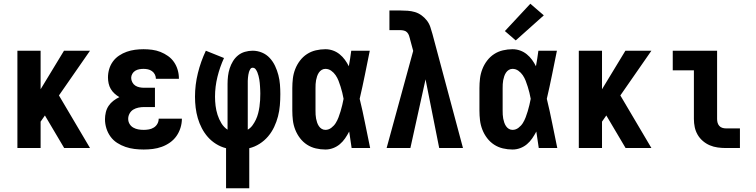

<svg xmlns="http://www.w3.org/2000/svg" viewBox="-20 -791 4040 1026"><path d="M73 0V-520H197V-314L322 -520H461L295 -281L461 0H323L220 -174L197 -141V0Z M748 8Q723 8 698.5 5Q674 2 650.5 -6Q627 -14 606 -27.5Q585 -41 570.5 -61Q556 -81 548.5 -105Q541 -129 541 -154Q541 -172 545.5 -191Q550 -210 560.5 -225.5Q571 -241 586 -252.5Q601 -264 618 -272Q604 -280 592 -291Q580 -302 572 -315.5Q564 -329 560.5 -345Q557 -361 557 -377Q557 -400 563.5 -422Q570 -444 583.5 -462.5Q597 -481 616.5 -494Q636 -507 657.5 -514.5Q679 -522 701.5 -525Q724 -528 747 -528Q770 -528 793 -525Q816 -522 837.5 -513.5Q859 -505 878 -491.5Q897 -478 910 -459Q923 -440 929.5 -417.5Q936 -395 936 -372Q936 -371 936 -370.5Q936 -370 936 -370H813Q813 -370 813 -370Q813 -370 813 -371Q813 -382 807.5 -393Q802 -404 792 -411Q782 -418 770.5 -420.5Q759 -423 747 -423Q736 -423 724.5 -421Q713 -419 703 -413Q693 -407 687 -396.5Q681 -386 681 -375Q681 -375 681 -375Q681 -375 681 -375Q681 -363 687 -351.5Q693 -340 703 -333.5Q713 -327 725.5 -324.5Q738 -322 750 -322H808V-219H750Q735 -219 720 -216Q705 -213 692.5 -205.5Q680 -198 672.5 -184.5Q665 -171 665 -156Q665 -141 672.5 -128.5Q680 -116 692.5 -109Q705 -102 719 -99.5Q733 -97 748 -97Q762 -97 776 -99.5Q790 -102 802 -109.5Q814 -117 821 -129.5Q828 -142 828 -157H952Q952 -157 952 -157Q952 -157 952 -157Q952 -132 944.5 -108Q937 -84 923 -64Q909 -44 888.5 -29.5Q868 -15 844.5 -6.5Q821 2 796.5 5Q772 8 748 8Z M1188 215V1Q1160 -6 1135 -21.5Q1110 -37 1091 -58.5Q1072 -80 1058.5 -106Q1045 -132 1037 -159.5Q1029 -187 1025.5 -216Q1022 -245 1022 -274Q1022 -338 1037.5 -400.5Q1053 -463 1080 -520L1177 -481Q1155 -433 1142 -380.5Q1129 -328 1129 -274Q1129 -250 1132 -225.5Q1135 -201 1142.5 -177.5Q1150 -154 1163 -132.5Q1176 -111 1196 -98V-343Q1196 -364 1198.5 -385Q1201 -406 1207.5 -426Q1214 -446 1225 -464Q1236 -482 1252 -495Q1268 -508 1288.5 -514Q1309 -520 1330 -520Q1356 -520 1380 -510Q1404 -500 1421.5 -481Q1439 -462 1450 -438.5Q1461 -415 1467.5 -390Q1474 -365 1476 -339.5Q1478 -314 1478 -288Q1478 -258 1475.5 -228Q1473 -198 1465.5 -169Q1458 -140 1445 -112.5Q1432 -85 1412.5 -62Q1393 -39 1367 -22.5Q1341 -6 1312 1V215ZM1304 -98Q1319 -107 1329.5 -121.5Q1340 -136 1347.5 -152Q1355 -168 1359.5 -185.5Q1364 -203 1366.5 -220.5Q1369 -238 1370 -255.5Q1371 -273 1371 -291Q1371 -300 1370.5 -310Q1370 -320 1369.5 -329.5Q1369 -339 1368 -348.5Q1367 -358 1365.5 -367Q1364 -376 1361.5 -385.5Q1359 -395 1355.5 -404Q1352 -413 1346 -421Q1340 -429 1330 -429Q1322 -429 1317.5 -421.5Q1313 -414 1310.5 -406.5Q1308 -399 1307 -391Q1306 -383 1305 -375Q1304 -367 1304 -359Q1304 -351 1304 -343Z M1719 8Q1693 8 1667.5 2Q1642 -4 1620.5 -18Q1599 -32 1583 -53Q1567 -74 1557.5 -98.5Q1548 -123 1545 -148.5Q1542 -174 1542 -200V-320Q1542 -346 1545 -371.5Q1548 -397 1557.5 -421.5Q1567 -446 1583 -467Q1599 -488 1620.5 -502Q1642 -516 1667.5 -522Q1693 -528 1719 -528Q1740 -528 1759.5 -521Q1779 -514 1795 -501Q1811 -488 1823 -471.5Q1835 -455 1844 -437Q1848 -457 1851 -478Q1854 -499 1857 -520H1956Q1943 -456 1930 -391.5Q1917 -327 1902 -263Q1918 -198 1931 -132Q1944 -66 1958 0H1859Q1856 -22 1852.5 -44Q1849 -66 1846 -88Q1836 -69 1824 -51.5Q1812 -34 1796 -20.5Q1780 -7 1760 0.5Q1740 8 1719 8ZM1719 -97Q1736 -97 1750.5 -108Q1765 -119 1774 -133.5Q1783 -148 1789 -164Q1795 -180 1800 -196.5Q1805 -213 1809 -230Q1813 -247 1816 -263Q1813 -280 1809 -296Q1805 -312 1800 -328Q1795 -344 1789 -359.5Q1783 -375 1773.5 -389Q1764 -403 1750 -413Q1736 -423 1719 -423Q1708 -423 1699 -417.5Q1690 -412 1684 -403Q1678 -394 1674.5 -383.5Q1671 -373 1669 -362.5Q1667 -352 1666.5 -341.5Q1666 -331 1666 -320V-200Q1666 -189 1666.5 -178.5Q1667 -168 1669 -157.5Q1671 -147 1674.5 -136.5Q1678 -126 1684 -117Q1690 -108 1699 -102.5Q1708 -97 1719 -97Z M2046 0 2188 -519 2171 -582Q2171 -582 2171 -582Q2171 -582 2171 -582Q2171 -582 2171 -582Q2171 -582 2171 -582V-583Q2169 -592 2165.5 -601.5Q2162 -611 2155.5 -618Q2149 -625 2139 -627.5Q2129 -630 2119 -630H2061V-735H2119Q2139 -735 2159 -733.5Q2179 -732 2197.5 -726.5Q2216 -721 2232.5 -709Q2249 -697 2261 -681.5Q2273 -666 2279.5 -647Q2286 -628 2291 -609L2454 0H2327L2254 -367L2173 0Z M2719 8Q2693 8 2667.5 2Q2642 -4 2620.5 -18Q2599 -32 2583 -53Q2567 -74 2557.5 -98.5Q2548 -123 2545 -148.5Q2542 -174 2542 -200V-320Q2542 -346 2545 -371.5Q2548 -397 2557.5 -421.5Q2567 -446 2583 -467Q2599 -488 2620.5 -502Q2642 -516 2667.5 -522Q2693 -528 2719 -528Q2740 -528 2759.5 -521Q2779 -514 2795 -501Q2811 -488 2823 -471.5Q2835 -455 2844 -437Q2848 -457 2851 -478Q2854 -499 2857 -520H2956Q2943 -456 2930 -391.5Q2917 -327 2902 -263Q2918 -198 2931 -132Q2944 -66 2958 0H2859Q2856 -22 2852.5 -44Q2849 -66 2846 -88Q2836 -69 2824 -51.5Q2812 -34 2796 -20.5Q2780 -7 2760 0.5Q2740 8 2719 8ZM2719 -97Q2736 -97 2750.5 -108Q2765 -119 2774 -133.5Q2783 -148 2789 -164Q2795 -180 2800 -196.5Q2805 -213 2809 -230Q2813 -247 2816 -263Q2813 -280 2809 -296Q2805 -312 2800 -328Q2795 -344 2789 -359.5Q2783 -375 2773.5 -389Q2764 -403 2750 -413Q2736 -423 2719 -423Q2708 -423 2699 -417.5Q2690 -412 2684 -403Q2678 -394 2674.5 -383.5Q2671 -373 2669 -362.5Q2667 -352 2666.5 -341.5Q2666 -331 2666 -320V-200Q2666 -189 2666.5 -178.5Q2667 -168 2669 -157.5Q2671 -147 2674.5 -136.5Q2678 -126 2684 -117Q2690 -108 2699 -102.5Q2708 -97 2719 -97ZM2736 -575 2678 -625 2814 -771 2886 -709Z M3073 0V-520H3197V-314L3322 -520H3461L3295 -281L3461 0H3323L3220 -174L3197 -141V0Z M3858 0Q3837 0 3815 -3Q3793 -6 3773 -14.5Q3753 -23 3736 -37.5Q3719 -52 3708 -71Q3697 -90 3692.5 -111.5Q3688 -133 3688 -155V-415H3575V-520H3812V-155Q3812 -145 3814.5 -135.5Q3817 -126 3823.5 -118.5Q3830 -111 3839.5 -108Q3849 -105 3858 -105H3934V0Z"/></svg>

Font: Iosevka SS04 Extrabold
Style: Regular
Weight: 800
Monospace: yes
Designer: Belleve Invis
Foundry: Belleve Invis
Version: Version 19.0.0; ttfautohint (v1.8.4)